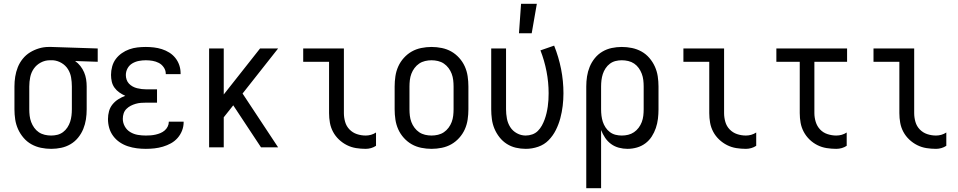

<svg xmlns="http://www.w3.org/2000/svg" viewBox="-20 -775 5040 1010"><path d="M249 8Q222 8 195.5 2.5Q169 -3 145.5 -16Q122 -29 104 -50Q86 -71 75 -95.5Q64 -120 60 -146.5Q56 -173 56 -200V-320Q56 -346 60 -371.5Q64 -397 73.5 -421Q83 -445 99.5 -465.5Q116 -486 138 -499.5Q160 -513 185 -520.5Q210 -528 236 -528H250L494 -520V-450L375 -454Q391 -443 403 -427.5Q415 -412 422.5 -394.5Q430 -377 433 -358Q436 -339 436 -320V-200Q436 -173 432 -147Q428 -121 418 -96.5Q408 -72 391 -51Q374 -30 351 -16.5Q328 -3 302 2.5Q276 8 249 8ZM249 -62Q266 -62 282 -66Q298 -70 311.5 -80Q325 -90 334.5 -104.5Q344 -119 349 -134.5Q354 -150 356 -166.5Q358 -183 358 -200V-320Q358 -344 354 -367.5Q350 -391 337.5 -411Q325 -431 304 -443.5Q283 -456 259 -458H242Q217 -458 194.5 -446Q172 -434 158 -414Q144 -394 139 -369.5Q134 -345 134 -320V-200Q134 -183 136 -166Q138 -149 144 -133Q150 -117 160 -103Q170 -89 184 -79.5Q198 -70 215 -66Q232 -62 249 -62Z M747 8Q723 8 699.5 5Q676 2 653 -5.5Q630 -13 610 -26.5Q590 -40 575.5 -59.5Q561 -79 554.5 -102Q548 -125 548 -149Q548 -170 553.5 -190Q559 -210 572 -226Q585 -242 602.5 -253Q620 -264 639 -271Q623 -278 608 -288.5Q593 -299 582.5 -313.5Q572 -328 568 -345.5Q564 -363 564 -381Q564 -403 570 -425Q576 -447 589 -464.5Q602 -482 620.5 -495Q639 -508 660 -515.5Q681 -523 703 -525.5Q725 -528 747 -528Q768 -528 789.5 -525.5Q811 -523 831.5 -516.5Q852 -510 870.5 -498.5Q889 -487 902.5 -470Q916 -453 923 -432.5Q930 -412 930 -390V-385H852V-388Q852 -405 841.5 -420.5Q831 -436 815.5 -444Q800 -452 782.5 -455Q765 -458 747 -458Q729 -458 710.5 -454.5Q692 -451 676 -441.5Q660 -432 651 -415.5Q642 -399 642 -380Q642 -368 646 -356Q650 -344 658.5 -335Q667 -326 678 -320Q689 -314 701 -311Q713 -308 725.5 -306.5Q738 -305 750 -305H806V-235H750Q736 -235 722 -234Q708 -233 694 -229Q680 -225 667.5 -218.5Q655 -212 645 -202Q635 -192 630.5 -178.5Q626 -165 626 -150Q626 -129 636.5 -110Q647 -91 665.5 -80Q684 -69 705 -65.5Q726 -62 747 -62Q760 -62 773 -63Q786 -64 799 -67Q812 -70 824 -75Q836 -80 846 -88.5Q856 -97 862 -109Q868 -121 868 -134V-135H946V-132Q946 -109 937.5 -87.5Q929 -66 914 -49Q899 -32 879 -21Q859 -10 837 -3.5Q815 3 792.5 5.5Q770 8 747 8Z M1353 0 1207 -221 1157 -158V0H1080V-520H1157V-278L1348 -520H1443L1256 -283L1443 0Z M1904 8Q1878 8 1853 4Q1828 0 1805 -11.5Q1782 -23 1763 -41Q1744 -59 1732 -81.5Q1720 -104 1715.5 -129Q1711 -154 1711 -180V-450H1575V-520H1789V-180Q1789 -157 1795.5 -134Q1802 -111 1818.5 -94Q1835 -77 1857.5 -69.5Q1880 -62 1904 -62Q1918 -62 1932 -66Q1946 -70 1958 -78V-8Q1946 0 1932 4Q1918 8 1904 8Z M2250 8Q2223 8 2196 2.5Q2169 -3 2146 -16Q2123 -29 2104.5 -49.5Q2086 -70 2075 -94.5Q2064 -119 2060 -146Q2056 -173 2056 -200V-320Q2056 -347 2060 -374Q2064 -401 2075 -425.5Q2086 -450 2104.5 -470.5Q2123 -491 2146 -504Q2169 -517 2196 -522.5Q2223 -528 2250 -528Q2277 -528 2304 -522.5Q2331 -517 2354 -504Q2377 -491 2395.5 -470.5Q2414 -450 2425 -425.5Q2436 -401 2440 -374Q2444 -347 2444 -320V-200Q2444 -173 2440 -146Q2436 -119 2425 -94.5Q2414 -70 2395.5 -49.5Q2377 -29 2354 -16Q2331 -3 2304 2.5Q2277 8 2250 8ZM2250 -62Q2267 -62 2284 -66Q2301 -70 2315 -79.5Q2329 -89 2339.5 -103Q2350 -117 2356 -133Q2362 -149 2364 -166Q2366 -183 2366 -200V-320Q2366 -337 2364 -354Q2362 -371 2356 -387Q2350 -403 2339.5 -417Q2329 -431 2315 -440.5Q2301 -450 2284 -454Q2267 -458 2250 -458Q2233 -458 2216 -454Q2199 -450 2185 -440.5Q2171 -431 2160.5 -417Q2150 -403 2144 -387Q2138 -371 2136 -354Q2134 -337 2134 -320V-200Q2134 -183 2136 -166Q2138 -149 2144 -133Q2150 -117 2160.5 -103Q2171 -89 2185 -79.5Q2199 -70 2216 -66Q2233 -62 2250 -62Z M2746 8Q2719 8 2693.5 2Q2668 -4 2646 -18Q2624 -32 2607.5 -53Q2591 -74 2581 -98Q2571 -122 2567.5 -148Q2564 -174 2564 -200V-520H2642V-200Q2642 -176 2646.5 -151.5Q2651 -127 2664 -106.5Q2677 -86 2699 -74Q2721 -62 2745 -62Q2763 -62 2780 -68Q2797 -74 2809.5 -86.5Q2822 -99 2830.5 -114.5Q2839 -130 2845 -146.5Q2851 -163 2855 -180Q2859 -197 2861.5 -214.5Q2864 -232 2865 -249.5Q2866 -267 2866 -285Q2866 -342 2855 -399Q2844 -456 2823 -510L2895 -535Q2919 -475 2931.5 -412Q2944 -349 2944 -284Q2944 -251 2940 -218Q2936 -185 2927.5 -153Q2919 -121 2904 -91Q2889 -61 2866 -37.5Q2843 -14 2811 -3Q2779 8 2746 8ZM2710 -600 2721 -755H2804L2777 -600Z M3064 215V-320Q3064 -347 3068 -373Q3072 -399 3082 -423.5Q3092 -448 3109 -469Q3126 -490 3149 -503.5Q3172 -517 3198 -522.5Q3224 -528 3251 -528Q3278 -528 3304.5 -522.5Q3331 -517 3354.5 -504Q3378 -491 3396 -470Q3414 -449 3425 -424.5Q3436 -400 3440 -373.5Q3444 -347 3444 -320V-200Q3444 -175 3441 -150Q3438 -125 3430 -101.5Q3422 -78 3408.5 -57Q3395 -36 3375 -21Q3355 -6 3330.5 1Q3306 8 3281 8Q3258 8 3235.5 2Q3213 -4 3194.5 -17.5Q3176 -31 3163 -50.5Q3150 -70 3142 -91V215ZM3251 -62Q3268 -62 3284.5 -66Q3301 -70 3315 -79.5Q3329 -89 3339.5 -103Q3350 -117 3356 -133Q3362 -149 3364 -166Q3366 -183 3366 -200V-320Q3366 -337 3364 -354Q3362 -371 3356 -387Q3350 -403 3340 -417Q3330 -431 3316 -440.5Q3302 -450 3285 -454Q3268 -458 3251 -458Q3234 -458 3218 -454Q3202 -450 3188.5 -440Q3175 -430 3165.5 -415.5Q3156 -401 3151 -385.5Q3146 -370 3144 -353.5Q3142 -337 3142 -320V-200Q3142 -183 3144 -166.5Q3146 -150 3151 -134.5Q3156 -119 3165.5 -104.5Q3175 -90 3188.5 -80Q3202 -70 3218 -66Q3234 -62 3251 -62Z M3904 8Q3878 8 3853 4Q3828 0 3805 -11.5Q3782 -23 3763 -41Q3744 -59 3732 -81.5Q3720 -104 3715.5 -129Q3711 -154 3711 -180V-450H3575V-520H3789V-180Q3789 -157 3795.5 -134Q3802 -111 3818.5 -94Q3835 -77 3857.5 -69.5Q3880 -62 3904 -62Q3918 -62 3932 -66Q3946 -70 3958 -78V-8Q3946 0 3932 4Q3918 8 3904 8Z M4379 8Q4354 8 4328.5 4Q4303 0 4280 -11.5Q4257 -23 4238.5 -41Q4220 -59 4208 -81.5Q4196 -104 4191.5 -129Q4187 -154 4187 -180V-450H4064V-520H4436V-450H4264V-180Q4264 -157 4271 -134Q4278 -111 4294 -94Q4310 -77 4333 -69.5Q4356 -62 4379 -62Q4394 -62 4408 -66Q4422 -70 4434 -78V-8Q4422 0 4408 4Q4394 8 4379 8Z M4904 8Q4878 8 4853 4Q4828 0 4805 -11.5Q4782 -23 4763 -41Q4744 -59 4732 -81.5Q4720 -104 4715.5 -129Q4711 -154 4711 -180V-450H4575V-520H4789V-180Q4789 -157 4795.5 -134Q4802 -111 4818.5 -94Q4835 -77 4857.5 -69.5Q4880 -62 4904 -62Q4918 -62 4932 -66Q4946 -70 4958 -78V-8Q4946 0 4932 4Q4918 8 4904 8Z"/></svg>

Font: Iosevka Term
Style: Regular
Weight: 400
Monospace: yes
Designer: Belleve Invis
Foundry: Belleve Invis
Version: Version 30.0.1